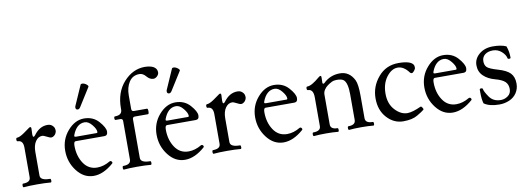

<svg xmlns="http://www.w3.org/2000/svg" viewBox="-58 -1076 3940 1437"><g transform="rotate(-10 1912.0 -357.0)"><path d="M283.7 -424.8Q299.3 -424.8 309.6 -419.4Q319.8 -414.1 328.6 -402.8Q337.4 -391.6 337.4 -370.1Q337.4 -364.3 332.5 -353.3Q327.6 -342.3 317.4 -335Q307.6 -327.1 296.9 -327.1Q286.1 -327.1 263.9 -339.1Q241.7 -351.1 230.5 -351.1Q200.7 -351.1 180.2 -321.5Q159.7 -292 159.7 -241.2V-62Q159.7 -23.9 233.4 -23.9Q240.2 -23.9 240.2 -10Q240.2 3.9 233.4 3.9Q192.4 0 130.9 0Q69.3 0 28.8 3.9Q22 3.9 22 -10Q22 -23.9 28.8 -23.9Q85 -23.9 85 -62V-287.6Q85 -342.8 43.9 -342.8Q35.6 -342.8 35.6 -356.4Q35.6 -370.1 43.9 -370.1Q62.5 -370.1 97.2 -393.6Q131.8 -417 139.9 -424.1Q147.9 -431.2 153.3 -431.2Q161.6 -431.2 161.6 -418.9Q159.7 -395 159.7 -375.2Q159.7 -355.5 166.3 -355.5Q172.9 -355.5 179.7 -365.2Q223.1 -424.8 283.7 -424.8Z M381.3 0ZM635.7 -652.3 548.3 -513.2Q539.6 -499 528.3 -499Q512.2 -499 512.2 -517.1Q512.2 -522.9 514.6 -527.8L580.6 -677.7Q583.5 -684.1 592.8 -684.1Q609.4 -684.1 627 -669.9Q636.7 -662.1 636.7 -655.8Q636.7 -654.3 635.7 -652.3ZM381.3 -210.4Q381.3 -297.4 436.8 -361.1Q492.2 -424.8 561 -424.8Q629.9 -424.8 672.4 -377Q714.8 -329.1 714.8 -298.8Q714.8 -268.6 689.9 -268.1H470.7Q456.1 -268.1 456.1 -235.8Q456.1 -157.7 493.4 -101.8Q530.8 -45.9 596.7 -45.9Q646 -45.9 694.8 -75.2Q697.3 -76.7 700.2 -76.7Q706.1 -76.7 710.4 -71.3Q713.9 -67.9 713.9 -61Q713.9 -58.6 711.9 -57.1Q634.8 11.2 560.1 11.2Q485.4 11.2 433.3 -56.2Q381.3 -123.5 381.3 -210.4ZM467.3 -307.6Q467.3 -300.8 479 -300.8H635.7Q643.1 -300.8 643.1 -309.1Q643.1 -330.6 616.5 -363.3Q589.8 -396 561 -396Q529.3 -396 506.1 -374.8Q482.9 -353.5 468.8 -314.9Q467.3 -311 467.3 -307.6Z M847.2 -62V-355Q847.2 -373 829.1 -373H793Q785.6 -373 785.6 -386.5Q785.6 -399.9 793 -399.9Q847.2 -399.9 847.2 -441.9V-451.2Q847.2 -573.2 916 -649.7Q984.9 -726.1 1077.1 -726.1Q1103 -726.1 1124 -719.7Q1145 -713.4 1156.2 -700.7Q1168 -688.5 1168 -668Q1168 -653.3 1154.5 -640.1Q1141.1 -627 1126 -627Q1098.6 -627 1076.4 -653.6Q1054.2 -680.2 1027.8 -680.2Q976.1 -680.2 949 -638.7Q921.9 -597.2 921.9 -537.6V-433.1Q921.9 -415 939.9 -415H1039.1Q1046.4 -415 1046.4 -394Q1046.4 -373 1039.1 -373H939.9Q921.9 -373 921.9 -355V-62Q921.9 -23.9 994.1 -23.9Q1001 -23.9 1001 -10Q1001 3.9 994.1 3.9Q952.6 0 891.1 0Q829.6 0 790 3.9Q783.2 3.9 783.2 -10Q783.2 -23.9 790 -23.9Q847.2 -23.9 847.2 -62Z M1075.7 0ZM1330.1 -652.3 1242.7 -513.2Q1233.9 -499 1222.7 -499Q1206.5 -499 1206.5 -517.1Q1206.5 -522.9 1209 -527.8L1274.9 -677.7Q1277.8 -684.1 1287.1 -684.1Q1303.7 -684.1 1321.3 -669.9Q1331.1 -662.1 1331.1 -655.8Q1331.1 -654.3 1330.1 -652.3ZM1075.7 -210.4Q1075.7 -297.4 1131.1 -361.1Q1186.5 -424.8 1255.4 -424.8Q1324.2 -424.8 1366.7 -377Q1409.2 -329.1 1409.2 -298.8Q1409.2 -268.6 1384.3 -268.1H1165Q1150.4 -268.1 1150.4 -235.8Q1150.4 -157.7 1187.7 -101.8Q1225.1 -45.9 1291 -45.9Q1340.3 -45.9 1389.2 -75.2Q1391.6 -76.7 1394.5 -76.7Q1400.4 -76.7 1404.8 -71.3Q1408.2 -67.9 1408.2 -61Q1408.2 -58.6 1406.2 -57.1Q1329.1 11.2 1254.4 11.2Q1179.7 11.2 1127.7 -56.2Q1075.7 -123.5 1075.7 -210.4ZM1161.6 -307.6Q1161.6 -300.8 1173.3 -300.8H1330.1Q1337.4 -300.8 1337.4 -309.1Q1337.4 -330.6 1310.8 -363.3Q1284.2 -396 1255.4 -396Q1223.6 -396 1200.4 -374.8Q1177.2 -353.5 1163.1 -314.9Q1161.6 -311 1161.6 -307.6Z M1727.1 -424.8Q1742.7 -424.8 1752.9 -419.4Q1763.2 -414.1 1772 -402.8Q1780.8 -391.6 1780.8 -370.1Q1780.8 -364.3 1775.9 -353.3Q1771 -342.3 1760.7 -335Q1751 -327.1 1740.2 -327.1Q1729.5 -327.1 1707.3 -339.1Q1685.1 -351.1 1673.8 -351.1Q1644 -351.1 1623.5 -321.5Q1603 -292 1603 -241.2V-62Q1603 -23.9 1676.8 -23.9Q1683.6 -23.9 1683.6 -10Q1683.6 3.9 1676.8 3.9Q1635.7 0 1574.2 0Q1512.7 0 1472.2 3.9Q1465.3 3.9 1465.3 -10Q1465.3 -23.9 1472.2 -23.9Q1528.3 -23.9 1528.3 -62V-287.6Q1528.3 -342.8 1487.3 -342.8Q1479 -342.8 1479 -356.4Q1479 -370.1 1487.3 -370.1Q1505.9 -370.1 1540.5 -393.6Q1575.2 -417 1583.3 -424.1Q1591.3 -431.2 1596.7 -431.2Q1605 -431.2 1605 -418.9Q1603 -395 1603 -375.2Q1603 -355.5 1609.6 -355.5Q1616.2 -355.5 1623 -365.2Q1666.5 -424.8 1727.1 -424.8Z M1824.7 -210.4Q1824.7 -297.4 1880.1 -361.1Q1935.5 -424.8 2004.4 -424.8Q2073.2 -424.8 2115.7 -377Q2158.2 -329.1 2158.2 -298.8Q2158.2 -268.6 2133.3 -268.1H1914.1Q1899.4 -268.1 1899.4 -235.8Q1899.4 -157.7 1936.8 -101.8Q1974.1 -45.9 2040 -45.9Q2089.4 -45.9 2138.2 -75.2Q2140.6 -76.7 2143.6 -76.7Q2149.4 -76.7 2153.8 -71.3Q2157.2 -67.9 2157.2 -61Q2157.2 -58.6 2155.3 -57.1Q2078.1 11.2 2003.4 11.2Q1928.7 11.2 1876.7 -56.2Q1824.7 -123.5 1824.7 -210.4ZM1910.6 -307.6Q1910.6 -300.8 1922.4 -300.8H2079.1Q2086.4 -300.8 2086.4 -309.1Q2086.4 -330.6 2059.8 -363.3Q2033.2 -396 2004.4 -396Q1972.7 -396 1949.5 -374.8Q1926.3 -353.5 1912.1 -314.9Q1910.6 -311 1910.6 -307.6Z M2629.9 -62Q2629.9 -23.9 2686 -23.9Q2692.9 -23.9 2692.9 -10Q2692.9 3.9 2686 3.9Q2648.4 0 2594.5 0Q2540.5 0 2501.5 3.9Q2494.6 3.9 2494.6 -10Q2494.6 -23.9 2501.5 -23.9Q2555.2 -23.9 2555.2 -62V-258.8Q2555.2 -299.8 2548.1 -328.4Q2541 -356.9 2525.9 -368.9Q2510.7 -380.9 2472.7 -380.9Q2452.1 -380.9 2435.5 -372.6Q2418.9 -364.3 2403.1 -352.8Q2387.2 -341.3 2376.2 -324.5Q2365.2 -307.6 2365.2 -288.1V-62Q2365.2 -23.9 2417.5 -23.9Q2424.3 -23.9 2424.3 -10Q2424.3 3.9 2417.5 3.9Q2379.9 0 2326.4 0Q2272.9 0 2234.4 3.9Q2227.5 3.9 2227.5 -10Q2227.5 -23.9 2234.4 -23.9Q2290.5 -23.9 2290.5 -62V-280.3Q2290.5 -342.8 2249.5 -342.8Q2241.2 -342.8 2241.2 -356.4Q2241.2 -370.1 2249.5 -370.1Q2268.1 -370.1 2292.2 -384.8Q2316.4 -399.4 2334.5 -415.3Q2352.5 -431.2 2359.9 -431.2Q2366.7 -431.2 2366.2 -416L2365.2 -380.4Q2364.7 -370.1 2372.1 -370.1Q2376 -370.1 2379.4 -373Q2431.6 -424.8 2505.9 -424.8Q2578.1 -424.8 2613.8 -353Q2629.9 -320.8 2629.9 -231.9Z M3057.6 -74.2Q3063 -76.7 3069.6 -66.7Q3076.2 -56.6 3076.2 -52.7Q3076.2 -49.8 3073.7 -47.4Q3061 -36.1 3021 -12.7Q2981.9 11.2 2912.6 11.2Q2841.3 11.2 2789.1 -45.9Q2736.8 -103 2736.8 -193.4Q2736.8 -283.7 2796.4 -354.2Q2856 -424.8 2950.2 -424.8Q3045.9 -424.8 3064 -389.2Q3066.9 -383.3 3066.9 -369.1Q3066.9 -359.9 3056.2 -346.4Q3045.4 -333 3037.1 -333Q3028.8 -333 3023.9 -339.8Q2985.8 -392.1 2939.5 -392.1Q2893.1 -392.1 2855 -342.3Q2816.4 -292 2816.4 -214.8Q2816.4 -137.7 2860.1 -90.8Q2903.8 -43.9 2953.6 -43.9Q2991.2 -43.9 3057.6 -74.2Z M3110.8 -210.4Q3110.8 -297.4 3166.3 -361.1Q3221.7 -424.8 3290.5 -424.8Q3359.4 -424.8 3401.9 -377Q3444.3 -329.1 3444.3 -298.8Q3444.3 -268.6 3419.4 -268.1H3200.2Q3185.5 -268.1 3185.5 -235.8Q3185.5 -157.7 3222.9 -101.8Q3260.3 -45.9 3326.2 -45.9Q3375.5 -45.9 3424.3 -75.2Q3426.8 -76.7 3429.7 -76.7Q3435.5 -76.7 3439.9 -71.3Q3443.4 -67.9 3443.4 -61Q3443.4 -58.6 3441.4 -57.1Q3364.3 11.2 3289.6 11.2Q3214.8 11.2 3162.8 -56.2Q3110.8 -123.5 3110.8 -210.4ZM3196.8 -307.6Q3196.8 -300.8 3208.5 -300.8H3365.2Q3372.6 -300.8 3372.6 -309.1Q3372.6 -330.6 3345.9 -363.3Q3319.3 -396 3290.5 -396Q3258.8 -396 3235.6 -374.8Q3212.4 -353.5 3198.2 -314.9Q3196.8 -311 3196.8 -307.6Z M3795.4 -120.1Q3795.4 -80.6 3774.9 -49.6Q3754.4 -18.6 3718.8 -3.2Q3683.1 12.2 3643.6 12.2Q3567.4 12.2 3526.4 -17.1Q3516.6 -47.9 3516.6 -101.1V-123Q3516.6 -130.4 3528.1 -130.4Q3539.6 -130.4 3540.5 -123Q3543 -104 3572.3 -61.5Q3601.6 -19 3659.7 -19Q3688.5 -19 3713.4 -37.1Q3738.3 -55.2 3738.3 -89.4Q3738.3 -123.5 3717.3 -144.3Q3696.3 -165 3642.6 -179.4Q3588.9 -193.8 3556.2 -225.6Q3523.4 -257.3 3523.4 -306.2Q3523.4 -356 3564.5 -390.4Q3605.5 -424.8 3668.5 -424.8Q3731.4 -424.8 3769.5 -407.2Q3784.7 -366.2 3784.7 -324.2V-318.8Q3784.7 -312 3773.9 -312Q3763.2 -312 3761.7 -318.8Q3756.8 -345.2 3728.8 -370.1Q3700.7 -395 3663.1 -395Q3625.5 -395 3602.5 -376.7Q3579.6 -358.4 3579.6 -327.1Q3579.6 -297.9 3595.9 -281.5Q3612.3 -265.1 3677.2 -246.3Q3742.2 -227.5 3768.8 -199Q3795.4 -170.4 3795.4 -120.1Z"/></g></svg>

Font: Junicode
Style: Regular
Weight: 400
Designer: Peter S. Baker
Foundry: Briery Creek Software
Version: Version 0.7.2